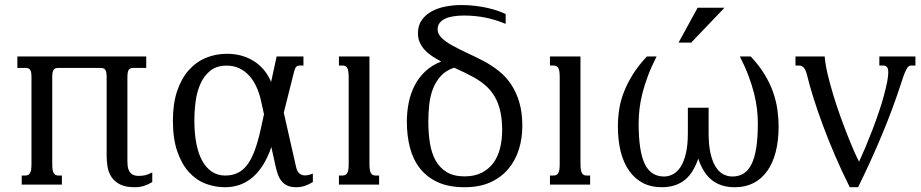

<svg xmlns="http://www.w3.org/2000/svg" viewBox="-20 -747 3729 777"><path d="M541.5 -35.2Q554.2 -35.2 566.9 -37.8Q579.6 -40.5 596.2 -49.3V-10.3Q580.6 -0.5 563 5.1Q545.4 10.7 525.9 10.7Q488.3 10.7 465.8 -0.7Q443.4 -12.2 431.4 -30.3Q419.4 -48.3 415.5 -71Q411.6 -93.8 411.6 -116.2V-433.6Q411.6 -446.3 410.2 -453.9Q408.7 -461.4 405.3 -465.6Q401.9 -469.7 397 -470.9Q392.1 -472.2 385.7 -472.2H217.3Q210.4 -472.2 205.8 -470.9Q201.2 -469.7 197.8 -465.6Q194.3 -461.4 192.9 -453.9Q191.4 -446.3 191.4 -433.6V-85Q191.4 -69.8 192.9 -60.5Q194.3 -51.3 197.8 -45.9Q201.2 -40.5 205.8 -38.6Q210.4 -36.6 217.3 -36.6H230.5V0H67.9V-36.6H81.5Q87.9 -36.6 92.8 -38.6Q97.7 -40.5 101.1 -45.9Q104.5 -51.3 106 -60.5Q107.4 -69.8 107.4 -85V-433.6Q107.4 -446.3 106 -453.9Q104.5 -461.4 101.1 -465.6Q97.7 -469.7 92.8 -470.9Q87.9 -472.2 81.5 -472.2H50.3V-518.6H571.8V-472.2H521.5Q514.6 -472.2 510 -470.9Q505.4 -469.7 502 -465.6Q498.5 -461.4 497.1 -453.9Q495.6 -446.3 495.6 -433.6V-94.2Q495.6 -85.9 496.6 -75.7Q497.6 -65.4 502 -56.4Q506.3 -47.4 515.6 -41.3Q524.9 -35.2 541.5 -35.2Z M890.6 10.7Q849.6 10.7 811.5 -3.9Q773.4 -18.6 744.1 -51Q714.8 -83.5 697.3 -134.8Q679.7 -186 679.7 -259.3Q679.7 -326.7 696.5 -377.4Q713.4 -428.2 742.9 -461.9Q772.5 -495.6 812.3 -512.5Q852.1 -529.3 898.4 -529.3Q960 -529.3 1007.1 -499.8Q1054.2 -470.2 1077.1 -415.5L1099.6 -518.6H1208V-481.9H1194.3Q1184.1 -481.9 1179 -476.8Q1173.8 -471.7 1169.9 -456.1L1128.4 -291L1178.2 -71.3Q1182.1 -52.7 1191.7 -44.9Q1201.2 -37.1 1213.9 -37.1Q1221.2 -37.1 1229.2 -39.1Q1237.3 -41 1246.1 -44.4V-10.3Q1230.5 -0.5 1213.6 5.1Q1196.8 10.7 1179.7 10.7Q1157.7 10.7 1143.3 4.2Q1128.9 -2.4 1119.4 -14.2Q1109.9 -25.9 1104.2 -42Q1098.6 -58.1 1094.7 -76.7L1078.1 -151.9Q1050.3 -70.8 1002.9 -30Q955.6 10.7 890.6 10.7ZM897.5 -481.4Q856.4 -481.4 831.1 -460.9Q805.7 -440.4 791.3 -408.2Q776.9 -376 771.7 -336.7Q766.6 -297.4 766.6 -259.3Q766.6 -208.5 774.4 -167.2Q782.2 -126 798.1 -96.9Q814 -67.9 837.4 -52.2Q860.8 -36.6 891.6 -36.6Q919.4 -36.6 941.2 -46.9Q962.9 -57.1 980 -79.3Q997.1 -101.6 1010.5 -137.5Q1023.9 -173.3 1035.2 -224.6L1048.3 -284.7L1035.2 -343.8Q1028.8 -371.6 1017.3 -396.5Q1005.9 -421.4 988.8 -440.4Q971.7 -459.5 948.7 -470.5Q925.8 -481.4 897.5 -481.4Z M1475.1 -518.6V-85Q1475.1 -69.8 1476.6 -60.5Q1478 -51.3 1481.4 -45.9Q1484.9 -40.5 1489.5 -38.6Q1494.1 -36.6 1501 -36.6H1514.2V0H1351.6V-36.6H1365.2Q1371.6 -36.6 1376.5 -38.6Q1381.3 -40.5 1384.8 -45.9Q1388.2 -51.3 1389.6 -60.5Q1391.1 -69.8 1391.1 -85V-433.6Q1391.1 -448.7 1389.6 -458Q1388.2 -467.3 1384.8 -472.7Q1381.3 -478 1376.5 -480Q1371.6 -481.9 1365.2 -481.9H1351.6V-518.6Z M1846.7 -726.6Q1877.4 -726.6 1904.8 -723.1Q1932.1 -719.7 1955.1 -714.4Q1978 -709 1996.1 -702.6Q2014.2 -696.3 2026.4 -689.9V-650.4Q1985.4 -667.5 1944.3 -675.8Q1903.3 -684.1 1857.4 -684.1Q1834 -684.1 1814.2 -680.9Q1794.4 -677.7 1780.5 -670.9Q1766.6 -664.1 1758.8 -653.6Q1751 -643.1 1751 -627.9Q1751 -609.4 1767.1 -593.8Q1783.2 -578.1 1809.3 -563.5Q1835.4 -548.8 1868.9 -533.4Q1902.3 -518.1 1937 -500Q1969.2 -482.9 1997.8 -460.4Q2026.4 -438 2047.6 -406.7Q2068.8 -375.5 2081.3 -334Q2093.8 -292.5 2093.8 -237.3Q2093.8 -188 2080.1 -143.3Q2066.4 -98.6 2037.8 -64.2Q2009.3 -29.8 1965.1 -9.5Q1920.9 10.7 1859.9 10.7Q1795.9 10.7 1751.5 -9.8Q1707 -30.3 1679.2 -65.9Q1651.4 -101.6 1638.9 -149.9Q1626.5 -198.2 1626.5 -254.4Q1626.5 -293.9 1634 -331.5Q1641.6 -369.1 1658.2 -401.4Q1674.8 -433.6 1701.4 -458.5Q1728 -483.4 1765.6 -498Q1745.1 -508.8 1728 -520.3Q1710.9 -531.7 1698.2 -545.7Q1685.5 -559.6 1678.5 -575.9Q1671.4 -592.3 1671.4 -612.3Q1671.4 -644.5 1687.3 -666.5Q1703.1 -688.5 1728.5 -701.9Q1753.9 -715.3 1784.9 -720.9Q1815.9 -726.6 1846.7 -726.6ZM1713.4 -254.4Q1713.4 -207.5 1720 -167Q1726.6 -126.5 1743.2 -96.9Q1759.8 -67.4 1788.1 -50.3Q1816.4 -33.2 1859.9 -33.2Q1900.4 -33.2 1929.2 -47.9Q1958 -62.5 1976.6 -87.6Q1995.1 -112.8 2003.7 -147.2Q2012.2 -181.6 2012.2 -221.2Q2012.2 -262.2 2005.1 -294.7Q1998 -327.1 1983.9 -352.8Q1969.7 -378.4 1947.8 -398.4Q1925.8 -418.5 1896.5 -434.6Q1877 -445.3 1857.2 -454.8Q1837.4 -464.4 1817.9 -473.1Q1784.2 -461.9 1763.7 -439.2Q1743.2 -416.5 1731.9 -387Q1720.7 -357.4 1717 -323Q1713.4 -288.6 1713.4 -254.4Z M2329.1 -518.6V-85Q2329.1 -69.8 2330.6 -60.5Q2332 -51.3 2335.4 -45.9Q2338.9 -40.5 2343.5 -38.6Q2348.1 -36.6 2355 -36.6H2368.2V0H2205.6V-36.6H2219.2Q2225.6 -36.6 2230.5 -38.6Q2235.4 -40.5 2238.8 -45.9Q2242.2 -51.3 2243.7 -60.5Q2245.1 -69.8 2245.1 -85V-433.6Q2245.1 -448.7 2243.7 -458Q2242.2 -467.3 2238.8 -472.7Q2235.4 -478 2230.5 -480Q2225.6 -481.9 2219.2 -481.9H2205.6V-518.6Z M2763.7 -311H2847.7V-209Q2847.7 -160.6 2855.2 -127Q2862.8 -93.3 2876 -72.3Q2889.2 -51.3 2906.7 -42Q2924.3 -32.7 2943.8 -32.7Q2970.7 -32.7 2990 -45.2Q3009.3 -57.6 3022 -84Q3034.7 -110.4 3040.8 -150.9Q3046.9 -191.4 3046.9 -247.1Q3046.9 -274.9 3043.5 -305.4Q3040 -335.9 3031.5 -369.6Q3022.9 -403.3 3009 -440.4Q2995.1 -477.5 2974.1 -518.6H3018.1Q3052.2 -481.9 3074.2 -445.8Q3096.2 -409.7 3108.6 -374Q3121.1 -338.4 3126 -303.2Q3130.9 -268.1 3130.9 -233.9Q3130.9 -177.2 3119.1 -131.8Q3107.4 -86.4 3084.7 -54.7Q3062 -22.9 3029.1 -6.1Q2996.1 10.7 2954.1 10.7Q2922.9 10.7 2898.9 2.4Q2875 -5.9 2857.2 -21.2Q2839.4 -36.6 2826.9 -57.9Q2814.5 -79.1 2805.7 -105Q2796.9 -79.1 2784.4 -57.9Q2772 -36.6 2754.2 -21.2Q2736.3 -5.9 2712.4 2.4Q2688.5 10.7 2657.2 10.7Q2614.7 10.7 2582 -6.3Q2549.3 -23.4 2526.6 -55.2Q2503.9 -86.9 2492.2 -132.6Q2480.5 -178.2 2480.5 -235.4Q2480.5 -269.5 2485.8 -304.4Q2491.2 -339.4 2504.9 -374.5Q2518.6 -409.7 2541 -445.8Q2563.5 -481.9 2598.1 -518.6H2637.2Q2616.2 -477.5 2602.3 -440.4Q2588.4 -403.3 2579.8 -369.6Q2571.3 -335.9 2567.9 -305.4Q2564.5 -274.9 2564.5 -247.1Q2564.5 -135.3 2589.1 -84Q2613.8 -32.7 2667.5 -32.7Q2686.5 -32.7 2704.1 -42.2Q2721.7 -51.8 2734.9 -72.5Q2748 -93.3 2755.9 -127Q2763.7 -160.6 2763.7 -209ZM2803.2 -715.8H2912.1L2777.3 -574.7H2726.1Z M3452.6 10.7H3418.9Q3386.7 -53.7 3359.1 -117.9Q3331.5 -182.1 3309.6 -241.5Q3287.6 -300.8 3271.5 -352.3Q3255.4 -403.8 3246.1 -442.9Q3242.7 -457 3238.3 -465.1Q3233.9 -473.1 3229 -476.8Q3224.1 -480.5 3219.7 -481.2Q3215.3 -481.9 3212.4 -481.9H3199.2V-518.6H3317.4Q3319.8 -487.3 3329.3 -447Q3338.9 -406.7 3351.8 -364Q3364.7 -321.3 3380.1 -278.3Q3395.5 -235.4 3410.2 -198.5Q3424.8 -161.6 3437 -133.8Q3449.2 -106 3456.5 -92.8Q3469.7 -121.1 3483.9 -154.8Q3498 -188.5 3511.2 -223.1Q3524.4 -257.8 3535.9 -291.5Q3547.4 -325.2 3555.2 -353.5Q3565.4 -391.1 3570.1 -415Q3574.7 -439 3574.7 -453.1Q3574.7 -470.2 3569.1 -476.1Q3563.5 -481.9 3553.7 -481.9H3538.6V-518.6H3684.6V-481.9H3670.4Q3665 -481.9 3660.6 -480.5Q3656.2 -479 3651.6 -472.4Q3647 -465.8 3641.4 -452.1Q3635.7 -438.5 3627.9 -413.6Q3593.8 -308.1 3549.8 -202.9Q3505.9 -97.7 3452.6 10.7Z"/></svg>

Font: Arian AMU Serif
Style: Regular
Weight: 400
Designer: Ruben Hakobyan (Tarumian)
Foundry: Ruben Hakobyan (Tarumian)
Version: Version 1.002